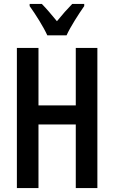

<svg xmlns="http://www.w3.org/2000/svg" viewBox="-20 -958 581 978"><path d="M409 -938H348C320 -909 301 -888 270 -850C242 -884 215 -916 193 -938H131V-927C162 -884 202 -820 221 -778H319C339 -822 381 -887 409 -927ZM476 0V-714H366V-421H176V-714H66V0H176V-324H366V0Z"/></svg>

Font: Noto Sans Display Condensed Medium
Style: Regular
Weight: 500
Width: 3
Designer: Monotype Design Team
Foundry: Monotype Imaging Inc.
Version: Version 1.900